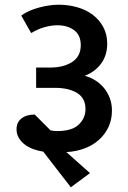

<svg xmlns="http://www.w3.org/2000/svg" viewBox="-20 -666 544 813"><path d="M194 -114Q209 -111 222 -111Q285 -111 313.5 -138.5Q342 -166 342 -204Q342 -250 307 -272Q272 -294 212 -294H133V-380H193Q249 -380 285.5 -403.5Q322 -427 322 -475Q322 -517 294 -538Q266 -559 223 -559Q199 -559 170.5 -551.5Q142 -544 112 -526L70 -600Q100 -622 145 -634Q190 -646 229 -646Q269 -646 306.5 -635.5Q344 -625 372 -604Q400 -583 417 -552Q434 -521 434 -481Q434 -433 409 -398Q384 -363 339 -345Q362 -339 383 -326Q404 -313 419.5 -294.5Q435 -276 444.5 -251.5Q454 -227 454 -198Q454 -159 439 -127.5Q424 -96 398 -73Q372 -50 336.5 -37Q301 -24 261 -22L361 67L280 127L163 -24Q142 -27 121.5 -34.5Q101 -42 85.5 -53.5Q70 -65 60 -81.5Q50 -98 50 -119Q50 -148 71 -164.5Q92 -181 127 -181Z"/></svg>

Font: Ek Mukta SemiBold
Style: Regular
Weight: 600
Designer: Girish Dalvi and Yashodeep Gholap
Foundry: Ek Type
Version: Version 2.538;PS 1.002;hotconv 16.6.51;makeotf.lib2.5.65220;